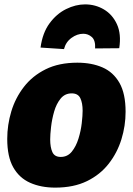

<svg xmlns="http://www.w3.org/2000/svg" viewBox="-20 -841 605 876"><path d="M333 -555Q398 -555 447.5 -533.5Q497 -512 525 -463Q553 -414 553 -331Q553 -267 534 -205.5Q515 -144 476 -94Q437 -44 376.5 -14.5Q316 15 232 15Q167 15 117.5 -7Q68 -29 40.5 -77.5Q13 -126 13 -207Q13 -271 31.5 -332.5Q50 -394 89 -444.5Q128 -495 188.5 -525Q249 -555 333 -555ZM307 -415Q276 -415 256.5 -391Q237 -367 227 -332Q217 -297 213 -262Q209 -227 209 -205Q209 -169 219 -147Q229 -125 257 -125Q288 -125 307.5 -149Q327 -173 338 -208.5Q349 -244 353 -279Q357 -314 357 -336Q357 -371 346.5 -393Q336 -415 307 -415ZM368 -821Q415 -821 454 -798Q493 -775 513.5 -730.5Q534 -686 524 -621L414 -620Q416 -657 399 -672Q382 -687 360 -687Q332 -687 306 -668Q280 -649 272 -617L165 -624Q174 -691 206 -734.5Q238 -778 281.5 -799.5Q325 -821 368 -821Z"/></svg>

Font: Bitter Black
Style: Italic
Weight: 900
Italic angle: -9°
Designer: Sol Matas, and Bitter project Authors
Foundry: Sol Matas
Version: Version 2.001